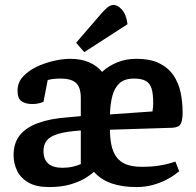

<svg xmlns="http://www.w3.org/2000/svg" viewBox="-20 -746 794 777"><path d="M178 11Q127 11 95.5 -7Q64 -25 49.5 -54.5Q35 -84 35 -118Q35 -167 60 -198.5Q85 -230 134 -248Q183 -266 252 -271L307 -276V-350Q307 -376 299.5 -393.5Q292 -411 274 -419.5Q256 -428 224 -428Q205 -428 192 -426Q179 -424 173 -422L156 -334Q152 -332 139.5 -328.5Q127 -325 111 -325Q84 -325 67.5 -336Q51 -347 51 -379Q51 -412 73 -436Q95 -460 129 -476Q163 -492 199 -500Q235 -508 263 -508Q309 -508 341.5 -493.5Q374 -479 393 -455Q420 -480 455.5 -494Q491 -508 531 -508Q588 -508 624.5 -490Q661 -472 682 -441Q703 -410 711 -371.5Q719 -333 719 -291Q719 -266 714.5 -252.5Q710 -239 701 -234.5Q692 -230 679 -229L425 -221Q425 -188 430.5 -160.5Q436 -133 450 -112.5Q464 -92 489 -81.5Q514 -71 554 -71Q593 -71 622 -75.5Q651 -80 668.5 -85.5Q686 -91 690 -92L705 -53Q702 -50 688.5 -40Q675 -30 652 -18Q629 -6 598.5 2.5Q568 11 532 11Q474 11 431 -4Q388 -19 360 -51Q348 -39 324 -24.5Q300 -10 264 0.5Q228 11 178 11ZM233 -67Q255 -67 274.5 -71.5Q294 -76 307 -82V-218Q248 -214 215 -204Q182 -194 169 -177Q156 -160 156 -135Q156 -67 233 -67ZM425 -283 597 -295Q600 -313 600 -329Q600 -366 593.5 -387.5Q587 -409 570 -418.5Q553 -428 522 -428Q484 -428 463.5 -409Q443 -390 434.5 -357Q426 -324 425 -283ZM321 -535 288 -573 389 -690Q401 -704 413 -714.5Q425 -725 438 -726Q455 -727 473 -707.5Q491 -688 496 -648Z"/></svg>

Font: Faustina SemiBold
Style: Regular
Weight: 600
Designer: Alfonso Garcia
Foundry: http://www.omnibus-type.com
Version: Version 1.200